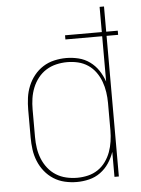

<svg xmlns="http://www.w3.org/2000/svg" viewBox="-53 -777 606 827"><g transform="rotate(-5 250.0 -363.5)"><path d="M246 8Q220 8 194 2Q168 -4 146 -18Q124 -32 107.5 -52.5Q91 -73 81 -97.5Q71 -122 67.5 -148Q64 -174 64 -200V-320Q64 -346 67.5 -372Q71 -398 81 -422.5Q91 -447 107.5 -467.5Q124 -488 146 -502Q168 -516 194 -522Q220 -528 246 -528Q273 -528 299.5 -521.5Q326 -515 348 -499Q370 -483 385 -460.5Q400 -438 409 -412V-608H250V-626H409V-735H428V-626H478V-608H428V0H409V-108Q400 -82 385 -59.5Q370 -37 348 -21Q326 -5 299.5 1.5Q273 8 246 8ZM249 -10Q273 -10 296 -15.5Q319 -21 338.5 -34Q358 -47 372 -66.5Q386 -86 394 -108Q402 -130 405.5 -153.5Q409 -177 409 -200V-320Q409 -343 405.5 -366.5Q402 -390 394 -412Q386 -434 372 -453.5Q358 -473 338.5 -486Q319 -499 296 -504.5Q273 -510 249 -510Q225 -510 201.5 -504.5Q178 -499 158 -486.5Q138 -474 123 -455Q108 -436 99 -413.5Q90 -391 86.5 -367.5Q83 -344 83 -320V-200Q83 -176 86.5 -152.5Q90 -129 99 -106.5Q108 -84 123 -65Q138 -46 158 -33.5Q178 -21 201.5 -15.5Q225 -10 249 -10Z"/></g></svg>

Font: Zed Mono Thin
Style: Regular
Weight: 100
Monospace: yes
Designer: Belleve Invis
Foundry: Belleve Invis
Version: Version 1.0.0; ttfautohint (v1.8.4)